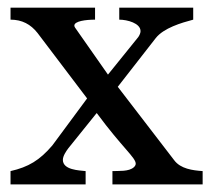

<svg xmlns="http://www.w3.org/2000/svg" viewBox="-20 -487 577 507"><path d="M7.8 -35.2V0H206.1V-35.2C189 -37.1 146 -38.1 146 -64.9C146 -75.2 154.8 -87.9 160.2 -95.2L234.9 -188H235.8C303.7 -96.2 338.4 -70.8 338.4 -54.7C338.4 -51.8 336.9 -48.8 334 -45.9C320.8 -33.2 293 -36.1 276.9 -35.2V0H515.1V-35.2C488.8 -37.1 457 -41 439.9 -64L291 -257.8L391.1 -386.2C412.1 -413.1 459 -426.8 490.2 -435.1V-466.8H294.9V-435.1C315.9 -435.1 351.1 -425.8 351.1 -404.8C351.1 -400.4 349.1 -395 345.2 -389.2L265.1 -290L178.2 -414.1C176.8 -416 176.3 -418 176.3 -419.4C176.3 -431.2 206.5 -435.1 231 -435.1V-466.8H7.8V-435.1C38.1 -435.1 61 -422.9 79.1 -399.9L210 -227.1L118.2 -103C85 -64 55.2 -45.9 7.8 -35.2Z"/></svg>

Font: MusGlyphs
Style: Regular
Weight: 400
Version: Version 2.1